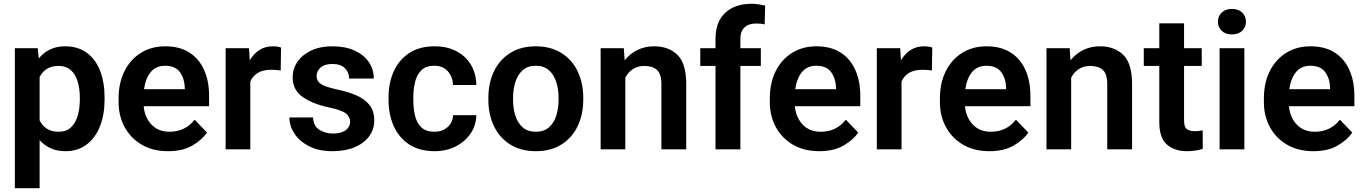

<svg xmlns="http://www.w3.org/2000/svg" viewBox="-20 -780 7123 1003"><path d="M526.4 -269.5V-259.3Q526.4 -182.6 502.7 -121.6Q479 -60.5 433.3 -25.4Q387.7 9.8 321.3 9.8Q277.8 9.8 244.6 -5.4Q211.4 -20.5 187 -47.9V203.1H57.6V-528.3H177.2L182.6 -474.6Q207 -504.9 241.2 -521.5Q275.4 -538.1 320.3 -538.1Q387.2 -538.1 433.1 -504.6Q479 -471.2 502.7 -410.6Q526.4 -350.1 526.4 -269.5ZM397 -259.3V-269.5Q397 -316.4 385.7 -354Q374.5 -391.6 350.1 -413.6Q325.7 -435.5 286.1 -435.5Q248.5 -435.5 224.4 -419.9Q200.2 -404.3 187 -377.4V-150.9Q200.2 -124 224.4 -107.9Q248.5 -91.8 287.1 -91.8Q326.7 -91.8 350.8 -114.7Q375 -137.7 386 -175.8Q397 -213.9 397 -259.3Z M857.9 9.8Q777.8 9.8 720 -24.4Q662.1 -58.6 630.9 -116.5Q599.6 -174.3 599.6 -246.1V-265.6Q599.6 -347.2 630.4 -408.4Q661.1 -469.7 716.1 -503.9Q771 -538.1 843.3 -538.1Q918.5 -538.1 969.5 -505.4Q1020.5 -472.7 1046.4 -414.3Q1072.3 -356 1072.3 -279.3V-225.1H730.5Q735.8 -167 771.2 -129.4Q806.6 -91.8 865.7 -91.8Q947.8 -91.8 996.6 -154.8L1061.5 -87.4Q1036.6 -50.3 985.8 -20.3Q935.1 9.8 857.9 9.8ZM842.3 -436.5Q794.4 -436.5 767.3 -403.3Q740.2 -370.1 732.4 -314H945.3V-323.7Q943.8 -369.6 919.9 -403.1Q896 -436.5 842.3 -436.5Z M1448.2 -531.7 1446.3 -411.6Q1423.8 -415.5 1397 -415.5Q1354 -415.5 1327.1 -399.4Q1300.3 -383.3 1287.6 -354V0H1158.7V-528.3H1280.8L1284.7 -464.8Q1304.7 -499 1335 -518.6Q1365.2 -538.1 1405.3 -538.1Q1430.2 -538.1 1448.2 -531.7Z M1809.1 -144.5Q1809.1 -168.9 1787.6 -186.8Q1766.1 -204.6 1696.8 -219.2Q1614.3 -236.8 1561.5 -273.2Q1508.8 -309.6 1508.8 -377Q1508.8 -420.4 1533.7 -457Q1558.6 -493.7 1605.2 -515.9Q1651.9 -538.1 1716.3 -538.1Q1783.7 -538.1 1832 -516.1Q1880.4 -494.1 1906.5 -456.1Q1932.6 -418 1932.6 -369.6H1803.7Q1803.7 -400.9 1782.2 -423.3Q1760.7 -445.8 1715.8 -445.8Q1675.8 -445.8 1654.8 -427.2Q1633.8 -408.7 1633.8 -382.8Q1633.8 -357.4 1655.8 -341.8Q1677.7 -326.2 1737.8 -313.5Q1796.4 -301.3 1840.8 -282.2Q1885.3 -263.2 1910.2 -231.7Q1935.1 -200.2 1935.1 -150.4Q1935.1 -104 1908.2 -67.6Q1881.3 -31.2 1832.3 -10.7Q1783.2 9.8 1716.8 9.8Q1644 9.8 1593.8 -16.4Q1543.5 -42.5 1517.6 -83Q1491.7 -123.5 1491.7 -166.5H1615.2Q1617.7 -120.6 1648.9 -101.6Q1680.2 -82.5 1719.2 -82.5Q1763.2 -82.5 1786.1 -100.1Q1809.1 -117.7 1809.1 -144.5Z M2249.5 -91.8Q2290.5 -91.8 2317.9 -115.7Q2345.2 -139.6 2346.7 -178.2H2468.3Q2467.3 -124.5 2438 -82Q2408.7 -39.6 2360.1 -14.9Q2311.5 9.8 2251.5 9.8Q2170.4 9.8 2116.7 -26.1Q2063 -62 2036.4 -122.3Q2009.8 -182.6 2009.8 -256.3V-272Q2009.8 -345.7 2036.4 -406Q2063 -466.3 2116.7 -502.2Q2170.4 -538.1 2251 -538.1Q2314.9 -538.1 2363.5 -512.9Q2412.1 -487.8 2439.7 -442.4Q2467.3 -397 2468.3 -335.9H2346.7Q2345.2 -377.9 2319.8 -407.2Q2294.4 -436.5 2248.5 -436.5Q2204.6 -436.5 2180.9 -412.8Q2157.2 -389.2 2148.2 -351.6Q2139.2 -314 2139.2 -272V-256.3Q2139.2 -213.9 2147.9 -176.3Q2156.7 -138.7 2180.7 -115.2Q2204.6 -91.8 2249.5 -91.8Z M2531.2 -258.8V-269Q2531.2 -346.2 2560.3 -407Q2589.4 -467.8 2644.8 -502.9Q2700.2 -538.1 2778.3 -538.1Q2857.4 -538.1 2913.1 -502.9Q2968.8 -467.8 2997.8 -407Q3026.9 -346.2 3026.9 -269V-258.8Q3026.9 -182.1 2997.8 -121.3Q2968.8 -60.5 2913.3 -25.4Q2857.9 9.8 2779.3 9.8Q2700.7 9.8 2645 -25.4Q2589.4 -60.5 2560.3 -121.3Q2531.2 -182.1 2531.2 -258.8ZM2660.2 -269V-258.8Q2660.2 -212.9 2672.4 -175Q2684.6 -137.2 2710.7 -114.5Q2736.8 -91.8 2779.3 -91.8Q2821.3 -91.8 2847.4 -114.5Q2873.5 -137.2 2885.7 -175Q2897.9 -212.9 2897.9 -258.8V-269Q2897.9 -314 2885.7 -352.1Q2873.5 -390.1 2847.2 -413.3Q2820.8 -436.5 2778.3 -436.5Q2736.8 -436.5 2710.7 -413.3Q2684.6 -390.1 2672.4 -352.1Q2660.2 -314 2660.2 -269Z M3345.7 -435.5Q3311 -435.5 3286.1 -418.9Q3261.2 -402.3 3246.6 -374.5V0H3117.7V-528.3H3238.8L3243.2 -464.8Q3270.5 -499.5 3309.8 -518.8Q3349.1 -538.1 3397 -538.1Q3472.7 -538.1 3518.8 -493.4Q3564.9 -448.7 3564.9 -338.9V0H3435.1V-339.8Q3435.1 -394 3411.9 -414.8Q3388.7 -435.5 3345.7 -435.5Z M3847.7 0H3717.8V-435.5H3638.2V-528.3H3717.8V-577.1Q3717.8 -666 3768.6 -713.1Q3819.3 -760.3 3906.2 -760.3Q3924.8 -760.3 3942.6 -757.6Q3960.4 -754.9 3977.1 -751L3974.6 -652.8Q3955.6 -657.2 3930.2 -657.2Q3890.6 -657.2 3869.1 -636.7Q3847.7 -616.2 3847.7 -577.1V-528.3H3954.6V-435.5H3847.7Z M4259.8 9.8Q4179.7 9.8 4121.8 -24.4Q4064 -58.6 4032.7 -116.5Q4001.5 -174.3 4001.5 -246.1V-265.6Q4001.5 -347.2 4032.2 -408.4Q4063 -469.7 4117.9 -503.9Q4172.9 -538.1 4245.1 -538.1Q4320.3 -538.1 4371.3 -505.4Q4422.4 -472.7 4448.2 -414.3Q4474.1 -356 4474.1 -279.3V-225.1H4132.3Q4137.7 -167 4173.1 -129.4Q4208.5 -91.8 4267.6 -91.8Q4349.6 -91.8 4398.4 -154.8L4463.4 -87.4Q4438.5 -50.3 4387.7 -20.3Q4336.9 9.8 4259.8 9.8ZM4244.1 -436.5Q4196.3 -436.5 4169.2 -403.3Q4142.1 -370.1 4134.3 -314H4347.2V-323.7Q4345.7 -369.6 4321.8 -403.1Q4297.9 -436.5 4244.1 -436.5Z M4850.1 -531.7 4848.1 -411.6Q4825.7 -415.5 4798.8 -415.5Q4755.9 -415.5 4729 -399.4Q4702.1 -383.3 4689.5 -354V0H4560.5V-528.3H4682.6L4686.5 -464.8Q4706.5 -499 4736.8 -518.6Q4767.1 -538.1 4807.1 -538.1Q4832 -538.1 4850.1 -531.7Z M5148.4 9.8Q5068.4 9.8 5010.5 -24.4Q4952.6 -58.6 4921.4 -116.5Q4890.1 -174.3 4890.1 -246.1V-265.6Q4890.1 -347.2 4920.9 -408.4Q4951.7 -469.7 5006.6 -503.9Q5061.5 -538.1 5133.8 -538.1Q5209 -538.1 5260 -505.4Q5311 -472.7 5336.9 -414.3Q5362.8 -356 5362.8 -279.3V-225.1H5021Q5026.4 -167 5061.8 -129.4Q5097.2 -91.8 5156.2 -91.8Q5238.3 -91.8 5287.1 -154.8L5352.1 -87.4Q5327.1 -50.3 5276.4 -20.3Q5225.6 9.8 5148.4 9.8ZM5132.8 -436.5Q5085 -436.5 5057.9 -403.3Q5030.8 -370.1 5022.9 -314H5235.8V-323.7Q5234.4 -369.6 5210.4 -403.1Q5186.5 -436.5 5132.8 -436.5Z M5674.8 -435.5Q5640.1 -435.5 5615.2 -418.9Q5590.3 -402.3 5575.7 -374.5V0H5446.8V-528.3H5567.9L5572.3 -464.8Q5599.6 -499.5 5638.9 -518.8Q5678.2 -538.1 5726.1 -538.1Q5801.8 -538.1 5847.9 -493.4Q5894 -448.7 5894 -338.9V0H5764.2V-339.8Q5764.2 -394 5741 -414.8Q5717.8 -435.5 5674.8 -435.5Z M6257.8 -528.3V-435.5H6165.5V-152.3Q6165.5 -116.7 6179.9 -105.7Q6194.3 -94.7 6221.2 -94.7Q6233.9 -94.7 6244.6 -96.2Q6255.4 -97.7 6262.7 -99.1L6263.2 -2.4Q6247.1 2.9 6226.8 6.3Q6206.5 9.8 6181.2 9.8Q6115.7 9.8 6075.9 -24.9Q6036.1 -59.6 6036.1 -142.1V-435.5H5955.1V-528.3H6036.1V-658.2H6165.5V-528.3Z M6342.3 -666.5Q6342.3 -695.3 6362.1 -714.4Q6381.8 -733.4 6415.5 -733.4Q6449.2 -733.4 6469 -714.4Q6488.8 -695.3 6488.8 -666.5Q6488.8 -638.2 6469 -619.1Q6449.2 -600.1 6415.5 -600.1Q6381.8 -600.1 6362.1 -619.1Q6342.3 -638.2 6342.3 -666.5ZM6480.5 -528.3V0H6351.1V-528.3Z M6840.8 9.8Q6760.7 9.8 6702.9 -24.4Q6645 -58.6 6613.8 -116.5Q6582.5 -174.3 6582.5 -246.1V-265.6Q6582.5 -347.2 6613.3 -408.4Q6644 -469.7 6699 -503.9Q6753.9 -538.1 6826.2 -538.1Q6901.4 -538.1 6952.4 -505.4Q7003.4 -472.7 7029.3 -414.3Q7055.2 -356 7055.2 -279.3V-225.1H6713.4Q6718.8 -167 6754.2 -129.4Q6789.6 -91.8 6848.6 -91.8Q6930.7 -91.8 6979.5 -154.8L7044.4 -87.4Q7019.5 -50.3 6968.8 -20.3Q6918 9.8 6840.8 9.8ZM6825.2 -436.5Q6777.3 -436.5 6750.2 -403.3Q6723.1 -370.1 6715.3 -314H6928.2V-323.7Q6926.8 -369.6 6902.8 -403.1Q6878.9 -436.5 6825.2 -436.5Z"/></svg>

Font: Vazirmatn FD SemiBold
Style: Regular
Weight: 600
Designer: Saber Rastikerdar
Foundry: Saber Rastikerdar
Version: Version 33.001